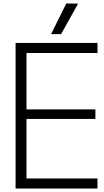

<svg xmlns="http://www.w3.org/2000/svg" viewBox="-20 -1089 598 1109"><path d="M70 0V-841H543V-783H133V-457H531V-402H133V-58H543V0ZM275 -892 363 -1069 431 -1068 333 -892Z"/></svg>

Font: Matangi Light
Style: Regular
Weight: 400
Version: Version 3.002